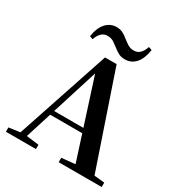

<svg xmlns="http://www.w3.org/2000/svg" viewBox="-216 -1105 1178 1255"><g transform="rotate(30 373.0 -477.5)"><path d="M177.1 -815.6Q186.6 -882.2 219.1 -918.4Q251.5 -954.7 298.9 -954.7Q326.7 -954.7 347.2 -943.9Q367.7 -933.1 384 -919Q402.7 -904.2 422.9 -890.8Q443 -877.4 470.2 -877.4Q499.2 -877.4 517.1 -895.8Q535 -914.1 546 -947L571.1 -938.5Q561.4 -871.2 529.6 -834.7Q497.7 -798.2 449.4 -798.2Q420.5 -798.2 400.5 -808.9Q380.5 -819.6 363.8 -833.4Q345.1 -848.2 324.8 -861.8Q304.5 -875.5 274.9 -875.5Q250.1 -875.5 231.3 -858.1Q212.6 -840.8 201.3 -807.1ZM13.2 0V-32.6L112.6 -46.3H131.1L239.8 -32.6V0ZM82.8 0 331.4 -744.6H418.9L672.2 0H527.6L316.7 -656.5H337.4L334.2 -642.5L132 0ZM193.5 -241.1 200.6 -275H517.8L524.9 -241.1ZM411.5 0V-33.4L546.7 -47H597.4L736 -33.4V0Z"/></g></svg>

Font: Noto Serif SC ExtraLight
Style: Regular
Weight: 200
Designer: Ryoko NISHIZUKA 西塚涼子 (kana & ideographs); Frank Grießhammer (Latin, Greek & Cyrillic); Wenlong ZHANG 张文龙 (bopomofo); San
Foundry: Adobe
Version: Version 2.002-H1;hotconv 1.1.0;makeotfexe 2.6.0